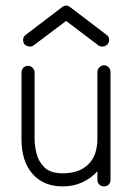

<svg xmlns="http://www.w3.org/2000/svg" viewBox="-20 -655 473 688"><path d="M205 13Q136 13 96.5 -32Q57 -77 57 -156V-395Q57 -405 63.5 -412Q70 -419 80 -419Q90 -419 97 -412Q104 -405 104 -395V-156Q104 -133 111 -104.5Q118 -76 139.5 -55Q161 -34 205 -34Q264 -34 296.5 -66Q329 -98 329 -158V-396Q329 -406 336 -413.5Q343 -421 353 -421Q363 -421 369.5 -413.5Q376 -406 376 -396V-10Q376 0 369.5 6.5Q363 13 353 13Q343 13 336 6.5Q329 0 329 -10V-41Q306 -16 274.5 -1.5Q243 13 205 13ZM100 -492Q93 -487 83.5 -488.5Q74 -490 67 -497Q62 -505 63 -514.5Q64 -524 72 -530L202 -629Q217 -641 232 -629L362 -530Q370 -525 371 -515Q372 -505 366 -497Q360 -490 350.5 -488.5Q341 -487 333 -492L217 -580Z"/></svg>

Font: Kurewa Gothic CJK TC Regular
Style: Regular
Weight: 400
Designer: Max Yao
Foundry: Max-Everyday
Version: Version 1.071; ttfautohint (v1.8.3)